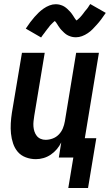

<svg xmlns="http://www.w3.org/2000/svg" viewBox="-20 -782 545 953"><path d="M319 151 344 0H272L284 -75Q275 -57 262 -41.5Q249 -26 232 -14.5Q215 -3 196 2.5Q177 8 158 8Q132 8 108 -1Q84 -10 68.5 -28Q53 -46 45 -70Q37 -94 34.5 -119Q32 -144 33.5 -170Q35 -196 39 -222L89 -520H202L150 -207Q148 -194 146.5 -180.5Q145 -167 146 -154Q147 -141 151 -129Q155 -117 162.5 -107.5Q170 -98 181.5 -93Q193 -88 206 -88Q224 -88 241.5 -94.5Q259 -101 272 -114.5Q285 -128 292 -145Q299 -162 302 -180L358 -520H471L401 -96H458L417 151ZM184 -596 108 -640Q119 -657 130 -671.5Q141 -686 151.5 -698Q162 -710 172.5 -720Q183 -730 196.5 -739.5Q210 -749 225.5 -755Q241 -761 256 -761Q261 -761 266 -760.5Q271 -760 275 -759Q279 -758 283.5 -756.5Q288 -755 292.5 -753Q297 -751 300.5 -748.5Q304 -746 307.5 -743.5Q311 -741 314 -738Q317 -735 320.5 -731.5Q324 -728 327.5 -724.5Q331 -721 333.5 -717.5Q336 -714 338.5 -710.5Q341 -707 343 -704Q345 -701 348 -696Q351 -691 354 -687Q357 -683 360 -680Q363 -677 362 -675H361Q360 -675 358.5 -675.5Q357 -676 356 -676H355L358 -679Q361 -681 364 -683.5Q367 -686 369.5 -688.5Q372 -691 374 -692.5Q376 -694 377.5 -696Q379 -698 381 -700Q383 -702 385 -704.5Q387 -707 389 -709.5Q391 -712 393 -714.5Q395 -717 397 -720Q399 -723 401.5 -726Q404 -729 406.5 -732Q409 -735 412 -738.5Q415 -742 417.5 -746Q420 -750 422.5 -754Q425 -758 428 -762L505 -718Q493 -700 482 -685.5Q471 -671 460.5 -659.5Q450 -648 440 -637.5Q430 -627 416 -617.5Q402 -608 387 -602.5Q372 -597 357 -597Q352 -597 347 -597.5Q342 -598 337.5 -599Q333 -600 329 -601.5Q325 -603 320 -605Q315 -607 311.5 -609.5Q308 -612 304.5 -614.5Q301 -617 298 -620Q295 -623 291.5 -626.5Q288 -630 284.5 -633.5Q281 -637 278.5 -640.5Q276 -644 273.5 -647.5Q271 -651 269 -654Q267 -657 264 -662Q261 -667 258 -671Q255 -675 252 -678Q249 -681 250 -682Q250 -683 250 -683Q250 -683 251 -683Q252 -683 254 -682.5Q256 -682 257 -682H258Q257 -681 254 -679Q251 -677 248 -674.5Q245 -672 242.5 -669.5Q240 -667 238 -665Q236 -663 234.5 -661.5Q233 -660 231 -658Q229 -656 227 -653.5Q225 -651 223.5 -648.5Q222 -646 219.5 -643.5Q217 -641 215 -638Q213 -635 210.5 -632Q208 -629 205.5 -625.5Q203 -622 200.5 -618.5Q198 -615 195 -611.5Q192 -608 189.5 -604Q187 -600 184 -596Z"/></svg>

Font: Iosevka Term Curly
Style: Bold Italic
Weight: 700
Italic angle: -9°
Designer: Belleve Invis
Foundry: Belleve Invis
Version: Version 32.3.0